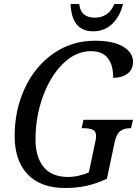

<svg xmlns="http://www.w3.org/2000/svg" viewBox="-20 -927 691 957"><path d="M53 -249Q53 -379 104 -488Q155 -597 246.5 -660.5Q338 -724 453 -724Q545 -724 594 -694.5Q643 -665 643 -619Q643 -580 615 -559.5Q587 -539 544 -539Q545 -601 518 -636.5Q491 -672 433 -672Q358 -672 294.5 -610Q231 -548 194 -446.5Q157 -345 157 -232Q157 -145 197 -95Q237 -45 320 -45Q346 -45 374 -51.5Q402 -58 423 -68L454 -216Q459 -235 459 -249Q459 -272 443 -280Q427 -288 396 -288H387L396 -330H643L633 -288H629Q599 -288 579.5 -273.5Q560 -259 551 -216L513 -36Q461 -12 412 -1Q363 10 305 10Q182 10 117.5 -58.5Q53 -127 53 -249ZM332 -907H375Q378 -873 398 -856Q418 -839 452 -839Q522 -839 550 -907H593Q579 -847 540.5 -809Q502 -771 444 -771Q337 -771 332 -907Z"/></svg>

Font: Noto Serif Narrow
Style: Italic
Weight: 400
Width: 4
Italic angle: -12°
Designer: Monotype Design Team
Foundry: Monotype Imaging Inc.
Version: Version 1.001